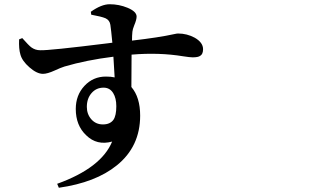

<svg xmlns="http://www.w3.org/2000/svg" viewBox="-20 -804 1540 897"><path d="M254.9 73.2 247.1 54.7Q453.1 -19.5 503.9 -142.6Q432.6 -123 382.8 -171.9Q334 -217.8 334 -294.9Q334 -359.4 374.5 -402.8Q415 -446.3 474.6 -446.3Q499 -446.3 515.6 -442.4Q513.7 -469.7 509.8 -539.1Q383.8 -523.4 281.2 -493.2Q262.7 -487.3 235.4 -474.6Q201.2 -459 180.7 -459Q152.3 -459 117.7 -489.3Q83 -519.5 75.2 -549.8Q67.4 -575.2 69.3 -620.1L84 -626Q114.3 -591.8 126 -583Q144.5 -569.3 168 -569.3Q207 -567.4 482.4 -601.6Q497.1 -603.5 504.9 -604.5Q499 -666 495.6 -688Q492.2 -710 472.7 -718.8Q454.1 -726.6 406.2 -735.4L404.3 -749Q454.1 -784.2 492.2 -784.2Q536.1 -784.2 576.2 -767.6Q618.2 -750 618.2 -726.6Q618.2 -711.9 607.4 -686.5Q599.6 -667 598.6 -656.2Q596.7 -638.7 596.7 -614.3Q722.7 -628.9 793 -644.5Q806.6 -647.5 811.5 -647.5Q853.5 -647.5 889.6 -627.9Q928.7 -605.5 928.7 -574.2Q928.7 -550.8 915 -543Q905.3 -536.1 879.9 -536.1Q867.2 -536.1 835.9 -541Q723.6 -559.6 594.7 -548.8Q593.8 -501 593.8 -397.5Q634.8 -349.6 634.8 -263.7Q634.8 -119.1 525.4 -31.2Q426.8 48.8 254.9 73.2ZM509.8 -244.1Q523.4 -263.7 523.4 -307.6Q523.4 -345.7 508.8 -369.1Q493.2 -394.5 463.9 -394.5Q429.7 -394.5 407.7 -369.1Q385.7 -343.8 385.7 -304.7Q385.7 -270.5 406.7 -246.6Q427.7 -222.7 460.9 -222.7Q494.1 -222.7 509.8 -244.1Z"/></svg>

Font: Bpmf GenYo Min B
Style: B
Weight: 700
Foundry: But Ko
Version: Version 1.320